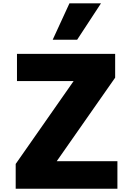

<svg xmlns="http://www.w3.org/2000/svg" viewBox="-20 -1110 806 1165"><path d="M75.2 35.2V-115.2L426.8 -618.2H83V-783.2H678.7V-638.7L324.2 -131.8H692.4V35.2ZM299.8 -869.1 401.4 -1089.8H592.8L448.2 -869.1Z"/></svg>

Font: GenEi M Gothic v2 Black
Style: Regular
Weight: 900
Version: Version 2.0